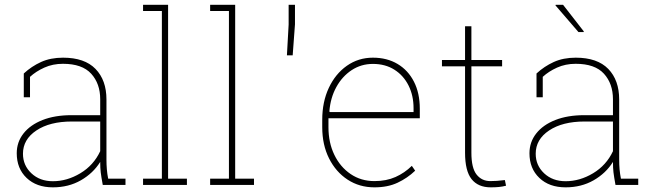

<svg xmlns="http://www.w3.org/2000/svg" viewBox="-20 -782 2753 812"><path d="M203.6 10.3Q134.3 10.3 92.5 -29.5Q50.8 -69.3 50.8 -133.8Q50.8 -181.2 79.3 -217.5Q107.9 -253.9 159.9 -274.4Q211.9 -294.9 282.2 -294.9H403.8V-362.3Q403.8 -428.2 365.7 -470.2Q327.6 -512.2 246.1 -512.2Q203.1 -512.2 167.5 -496.1Q131.8 -480 106.9 -457V-370.6H80.6V-471.2Q113.3 -501.5 153.6 -519.8Q193.8 -538.1 246.6 -538.1Q337.9 -538.1 384 -490.5Q430.2 -442.9 430.2 -361.3V-106.4Q430.2 -85.9 431.9 -65.9Q433.6 -45.9 437.5 -26.4H510.7V0H414.6Q408.2 -34.7 406 -53Q403.8 -71.3 403.8 -97.2Q374 -49.3 322 -19.5Q270 10.3 203.6 10.3ZM203.6 -15.6Q263.7 -15.6 319.8 -49.3Q376 -83 403.8 -142.6V-268.1H283.7Q190.4 -268.1 133.8 -230.2Q77.1 -192.4 77.1 -131.8Q77.1 -82.5 112.8 -49.1Q148.4 -15.6 203.6 -15.6Z M585 0V-26.4H664.6V-735.4H585V-761.7H690.9V-26.4H770.5V0Z M868.7 0V-26.4H948.2V-735.4H868.7V-761.7H974.6V-26.4H1054.2V0Z M1193.4 -547.9 1200.7 -678.2V-761.7H1227.5V-679.2L1217.8 -547.9Z M1563.5 10.3Q1500 10.3 1450.2 -22.2Q1400.4 -54.7 1371.6 -112.1Q1342.8 -169.4 1342.8 -244.1V-275.4Q1342.8 -351.1 1370.6 -410.4Q1398.4 -469.7 1447 -503.9Q1495.6 -538.1 1557.1 -538.1Q1616.7 -538.1 1661.4 -511.5Q1706.1 -484.9 1730.7 -436.5Q1755.4 -388.2 1755.4 -322.3V-281.7H1369.1V-244.1Q1369.1 -178.7 1394 -127.2Q1418.9 -75.7 1462.9 -45.9Q1506.8 -16.1 1563.5 -16.1Q1613.8 -16.1 1652.6 -33.4Q1691.4 -50.8 1721.7 -80.6L1735.8 -60.1Q1703.1 -28.8 1661.6 -9.3Q1620.1 10.3 1563.5 10.3ZM1374.5 -308.1H1729V-324.2Q1729 -377.9 1707.8 -420.4Q1686.5 -462.9 1647.9 -487.3Q1609.4 -511.7 1557.1 -511.7Q1507.3 -511.7 1467.3 -485.4Q1427.2 -459 1402.3 -413.6Q1377.4 -368.2 1373 -311Z M2055.2 10.3Q2002 10.3 1974.4 -24.4Q1946.8 -59.1 1946.8 -136.2V-501.5H1849.1V-528.3H1946.8V-670.9H1973.6V-528.3H2103.5V-501.5H1973.6V-136.2Q1973.6 -71.3 1995.6 -43.7Q2017.6 -16.1 2053.7 -16.1Q2069.3 -16.1 2081.5 -17.1Q2093.8 -18.1 2115.2 -20.5L2120.1 3.4Q2105.5 7.3 2090.1 8.8Q2074.7 10.3 2055.2 10.3Z M2372.1 10.3Q2302.7 10.3 2261 -29.5Q2219.2 -69.3 2219.2 -133.8Q2219.2 -181.2 2247.8 -217.5Q2276.4 -253.9 2328.4 -274.4Q2380.4 -294.9 2450.7 -294.9H2572.3V-362.3Q2572.3 -428.2 2534.2 -470.2Q2496.1 -512.2 2414.6 -512.2Q2371.6 -512.2 2335.9 -496.1Q2300.3 -480 2275.4 -457V-370.6H2249V-471.2Q2281.7 -501.5 2322 -519.8Q2362.3 -538.1 2415 -538.1Q2506.3 -538.1 2552.5 -490.5Q2598.6 -442.9 2598.6 -361.3V-106.4Q2598.6 -85.9 2600.3 -65.9Q2602.1 -45.9 2606 -26.4H2679.2V0H2583Q2576.7 -34.7 2574.5 -53Q2572.3 -71.3 2572.3 -97.2Q2542.5 -49.3 2490.5 -19.5Q2438.5 10.3 2372.1 10.3ZM2372.1 -15.6Q2432.1 -15.6 2488.3 -49.3Q2544.4 -83 2572.3 -142.6V-268.1H2452.1Q2358.9 -268.1 2302.2 -230.2Q2245.6 -192.4 2245.6 -131.8Q2245.6 -82.5 2281.2 -49.1Q2316.9 -15.6 2372.1 -15.6ZM2449.2 -648.9 2448.2 -646.5H2426.3L2329.1 -759.3L2330.1 -761.7H2361.3Z"/></svg>

Font: Roboto Slab LO Thin
Style: Regular
Weight: 250
Designer: Google
Version: Version 2.00;September 28, 2018;FontCreator 11.5.0.2427 64-b